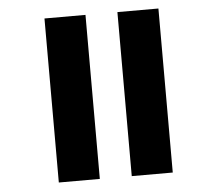

<svg xmlns="http://www.w3.org/2000/svg" viewBox="-45 -607 689 653"><g transform="rotate(-5 299.5 -280.0)"><path d="M270 0H130V-560H270ZM519 0H379V-560H519Z"/></g></svg>

Font: Rozha One
Style: Regular
Weight: 400
Designer: Tim Donaldson, Indian Type Foundry
Foundry: Indian Type Foundry
Version: Version 1.301;PS 1.0;hotconv 1.0.78;makeotf.lib2.5.61930; tt